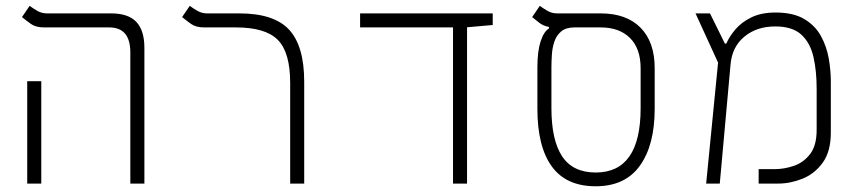

<svg xmlns="http://www.w3.org/2000/svg" viewBox="-20 -632 2970 661"><path d="M428.7 0V-451.7Q428.7 -537.6 356 -537.6H131.3Q103 -537.6 86.2 -549.8Q69.3 -562 55.7 -573.2L82 -611.8Q93.3 -603.5 108.4 -594.7Q123.5 -585.9 141.6 -585.9H362.3Q421.9 -585.9 449.5 -556.4Q477.1 -526.9 477.1 -467.3V0ZM73.7 0V-352.5H122.1V0Z M1027.3 -350.6V0H979V-346.2Q979 -451.7 936.5 -494.6Q894 -537.6 792.5 -537.6H682.6Q654.3 -537.6 637.5 -549.8Q620.6 -562 606.9 -573.2L633.3 -611.8Q644.5 -603.5 659.7 -594.7Q674.8 -585.9 692.9 -585.9H803.7Q923.3 -585.9 975.3 -529.8Q1027.3 -473.6 1027.3 -350.6Z M1539.6 0V-537.6H1219.7V-585.9H1676.3V-545.9L1587.9 -538.1V0Z M2030.8 9.3Q1929.2 9.3 1879.6 -59.1Q1830.1 -127.4 1830.1 -257.3V-400.9Q1830.1 -455.1 1841.1 -489.3Q1852.1 -523.4 1870.1 -534.2V-539.1Q1850.1 -543 1836.7 -553.5Q1823.2 -564 1812 -573.2L1838.4 -611.8Q1849.6 -603.5 1864.7 -594.7Q1879.9 -585.9 1897.9 -585.9H2047.9Q2136.7 -585.9 2185.3 -536.6Q2233.9 -487.3 2233.9 -397V-257.3Q2233.9 -132.8 2183.1 -61.8Q2132.3 9.3 2030.8 9.3ZM2030.8 -38.1Q2185.5 -38.1 2185.5 -259.8V-397Q2185.5 -464.8 2148.9 -501.2Q2112.3 -537.6 2047.9 -537.6H1957.5Q1928.2 -537.6 1911.9 -523.7Q1895.5 -509.8 1888.4 -488.3Q1881.3 -466.8 1879.9 -443.1Q1878.4 -419.4 1878.4 -399.4V-259.8Q1878.4 -149.4 1915.3 -93.8Q1952.1 -38.1 2030.8 -38.1Z M2411.1 0 2452.1 -416.5 2374.5 -585.9H2424.3L2475.6 -481.9H2480.5Q2490.7 -505.9 2511.5 -530.5Q2532.2 -555.2 2566.4 -572Q2600.6 -588.9 2649.9 -588.9Q2711.4 -588.9 2749.3 -566.2Q2787.1 -543.5 2806.6 -507.3Q2826.2 -471.2 2833.3 -429.9Q2840.3 -388.7 2840.3 -352.1V-175.8Q2840.3 -110.4 2812.3 -71.8Q2784.2 -33.2 2742.4 -16.6Q2700.7 0 2659.2 0H2591.8V-49.8H2648.9Q2679.2 -49.8 2712.4 -60.8Q2745.6 -71.8 2768.6 -101.1Q2791.5 -130.4 2791.5 -185.1V-327.1Q2791.5 -387.7 2780.5 -436Q2769.5 -484.4 2738.8 -512.7Q2708 -541 2648.9 -541Q2585.4 -541 2543 -506.1Q2500.5 -471.2 2495.1 -410.6L2458 0Z"/></svg>

Font: Cascadia Mono NF ExtraLight
Style: Regular
Weight: 200
Monospace: yes
Designer: Aaron Bell
Foundry: Saja Typeworks
Version: Version 2404.023; ttfautohint (v1.8.4)